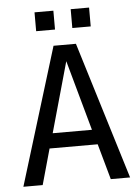

<svg xmlns="http://www.w3.org/2000/svg" viewBox="-54 -800 607 842"><g transform="rotate(-5 250.0 -379.0)"><path d="M250 -532.2 163.1 -222.7H335.9ZM200.2 -604.5H298.8L484.4 0H399.4L355.5 -157.2H143.6L99.6 0H14.6ZM129.9 -757.8H212.9V-674.8H129.9ZM289.1 -757.8H370.1V-674.8H289.1Z"/></g></svg>

Font: BabelStone Coelbren y Beirdd
Style: Regular
Weight: 400
Designer: Andrew West
Foundry: BabelStone
Version: Version 1.00;September 27, 2022